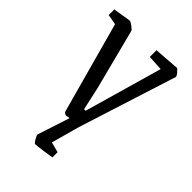

<svg xmlns="http://www.w3.org/2000/svg" viewBox="-194 -533 789 789"><g transform="rotate(45 201.0 -138.0)"><path d="M163 179Q161 179 155.5 171.5Q150 164 146 155.5Q142 147 142 144L188 3Q183 4 177 5Q171 6 169 6Q167 6 162 2.5Q157 -1 157 -1L47 -402L2 -410V-443Q2 -443 12.5 -444.5Q23 -446 37.5 -448.5Q52 -451 64.5 -453Q77 -455 80 -455Q85 -455 98.5 -445Q112 -435 114 -429L182 -165L204 -65H213L310 -404L243 -408V-447Q243 -447 258.5 -448Q274 -449 295 -450.5Q316 -452 333 -453.5Q350 -455 353 -455Q357 -455 367.5 -442.5Q378 -430 377 -425L241 2L207 125L252 137V167Q252 167 239.5 169Q227 171 210.5 173.5Q194 176 180 177.5Q166 179 163 179Z"/></g></svg>

Font: Grenze Gotisch Light
Style: Regular
Weight: 300
Designer: Renata Polastri
Foundry: Omnibus-Type
Version: Version 1.001